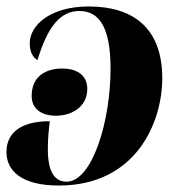

<svg xmlns="http://www.w3.org/2000/svg" viewBox="-26 -566 556 594"><path d="M249 -546C128 -546 66 -487 66 -432C66 -402 78 -387 90 -380C121 -483 160 -532 220 -532C281 -532 316 -481 316 -354C316 -189 259 -4 180 -4C146 -4 122 -29 122 -105C122 -138 125 -165 128 -191C27 -191 -6 -146 -6 -96C-6 -38 40 8 156 8C394 8 476 -186 476 -324C476 -480 385 -546 249 -546ZM147 -208C197 -208 244 -236 244 -291C244 -337 207 -354 167 -354C118 -354 72 -332 72 -269C72 -227 105 -208 147 -208Z"/></svg>

Font: Noto Serif Display SemiCondensed ExtraBold
Style: Italic
Weight: 800
Width: 4
Italic angle: -12°
Designer: Monotype Design Team
Foundry: Monotype Imaging Inc.
Version: Version 2.009